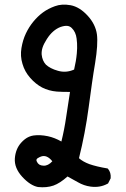

<svg xmlns="http://www.w3.org/2000/svg" viewBox="-20 -789 540 826"><path d="M143.6 15.6Q110.4 9.3 75.7 -28.3Q41 -66.4 43.9 -107.4Q46.9 -147.9 70.8 -174.8Q78.6 -183.6 87.2 -190.2Q95.7 -196.8 105 -200.7Q114.3 -204.6 124 -206.1Q152.3 -210 185.5 -203.1Q215.3 -196.8 244.1 -180.2Q256.8 -231 264.6 -285.2Q272.9 -339.8 281.2 -393.6Q254.4 -393.1 224.6 -395Q207 -396.5 191.2 -400.9Q175.3 -405.3 161.1 -412.6Q132.8 -427.7 109.9 -454.1Q86.4 -480.5 76.7 -514.2Q66.4 -547.4 72.3 -582.5Q78.1 -617.2 91.3 -645Q104.5 -672.9 123.5 -696Q142.6 -719.2 164.6 -735.4Q186.5 -751.5 215.8 -762.2Q245.6 -773.4 283.7 -766.6Q322.3 -759.3 356.9 -721.7Q374 -703.1 384 -682.9Q394 -662.6 397 -641.1Q402.3 -598.6 389.2 -517.6Q382.3 -477.5 375.5 -429.7Q368.7 -381.8 361.3 -326.2Q346.7 -216.3 319.8 -108.4Q328.6 -100.6 339.4 -94.5Q350.1 -88.4 364.3 -83Q395 -72.3 441.4 -64.5L443.4 -64L444.8 -62.5Q458 -46.9 456.1 -22.9V-22L455.6 -21L445.8 -1.5L444.8 0.5L443.4 1Q410.2 19.5 369.1 13.7Q340.8 9.8 315.4 -4.9L270.5 -29.8Q237.8 -0.5 210 9.3Q180.2 19.5 144 15.6ZM205.1 -95.2Q181.6 -124.5 156.7 -115.7Q152.8 -114.3 149.9 -112.8Q140.1 -108.4 137.7 -103.8Q135.3 -99.1 138.7 -93.3Q142.6 -85 149.4 -80.8Q156.2 -76.7 167 -76.2Q187 -75.2 205.1 -95.2ZM298.8 -489.7Q307.6 -526.9 310.5 -559.6Q311.5 -570.8 311.8 -581.8Q312 -592.8 311.5 -603Q311 -613.3 309.6 -623Q306.2 -651.4 288.6 -668.5Q280.3 -676.8 268.8 -677.7Q257.3 -678.7 240.2 -672.9Q223.6 -666.5 209 -653.8Q194.3 -641.1 181.6 -621.1Q175.3 -611.3 170.7 -602.3Q166 -593.3 163.3 -585Q160.6 -576.7 159.7 -569.1Q158.7 -561.5 159.2 -554.7Q160.6 -540.5 165.3 -529.8Q169.9 -519 177.7 -510.7Q186 -502.9 199 -496.1Q211.9 -489.3 229.5 -484.4Q246.6 -479.5 263.7 -480.7Q280.8 -481.9 298.8 -489.7Z"/></svg>

Font: NaikaiFont
Style: SemiBold
Weight: 600
Version: Version 1.89